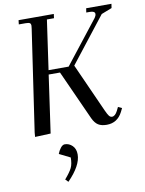

<svg xmlns="http://www.w3.org/2000/svg" viewBox="-105 -774 866 1150"><g transform="rotate(-10 327.5 -199.5)"><path d="M65.9 3.9 67.9 -22 158.2 -637.2Q160.2 -650.9 160.2 -655.8Q160.2 -668.5 153.3 -672.6Q146.5 -676.8 127.9 -676.8H86.9L89.8 -702.1H304.2L300.8 -676.8H257.8L214.8 -376H336.9L541 -636.2Q549.8 -648.4 549.8 -659.2Q549.8 -676.8 518.1 -676.8H497.1L501 -702.1H654.8L650.9 -676.8L586.9 -651.9L371.1 -376L503.9 -80.1Q515.1 -55.2 522.9 -45.2Q530.8 -35.2 541 -35.2Q560.1 -35.2 575.2 -64.9L585.9 -86.9L608.9 -76.2L598.1 -54.2Q566.9 6.8 502 6.8Q469.7 6.8 450 -5.6Q430.2 -18.1 416 -48.8L279.8 -350.1H210.9L161.1 0ZM188 128.9Q194.8 109.9 207.3 94Q219.7 78.1 232.9 78.1Q259.3 78.1 279.1 97.7Q298.8 117.2 298.8 150.9Q298.8 218.3 215.8 303.2L199.2 286.1Q231.4 249 243.2 225.1Q254.9 201.2 254.9 162.1Z"/></g></svg>

Font: Dihjauti S
Style: Bold Italic
Weight: 700
Italic angle: -9°
Designer: T. Christopher White
Version: Version 3.0.0